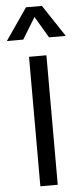

<svg xmlns="http://www.w3.org/2000/svg" viewBox="-81 -1001 444 1034"><g transform="rotate(-5 141.0 -483.5)"><path d="M94 0V-700H188V0ZM-17.5 -795 101 -967H187L301 -795H210.5L142 -911L71 -795Z"/></g></svg>

Font: Geologica Cursive Light
Style: Regular
Weight: 300
Designer: Sindre Bremnes, Frode Helland
Foundry: Monokrom Skriftforlag AS
Version: Version 1.010;gftools[0.9.28]